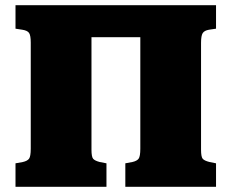

<svg xmlns="http://www.w3.org/2000/svg" viewBox="-20 -723 896 743"><path d="M40 0V-91L68 -96Q86 -100 92.5 -109Q99 -118 99 -148V-558Q99 -586 92.5 -595.5Q86 -605 66 -608L40 -612V-703H816V-612L789 -608Q771 -605 764.5 -595Q758 -585 758 -557V-144Q758 -116 764.5 -108.5Q771 -101 791 -96L816 -91V0H465V-91L492 -96Q510 -100 516.5 -109Q523 -118 523 -148V-579H334V-144Q334 -116 340.5 -108.5Q347 -101 366 -96L392 -91V0Z"/></svg>

Font: Literata 18pt Black
Style: Regular
Weight: 900
Designer: Latin by Veronika Burian and Jose Scaglione. Greek by Irene Vlachou. Cyrillic by Vera Evstafieva.
Foundry: TypeTogether
Version: Version 3.103;gftools[0.9.29]